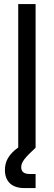

<svg xmlns="http://www.w3.org/2000/svg" viewBox="-20 -748 272 972"><path d="M160.2 -727.5H72.3V-1.5C23.9 33.7 4.9 68.8 4.9 112.3C4.9 172.9 42.5 204.1 102.5 204.1H160.2V132.8H129.9C100.1 132.8 87.4 120.1 87.4 98.6C87.4 73.2 105 50.8 160.2 0Z"/></svg>

Font: Raveo Display Display
Style: Regular
Weight: 400
Designer: Jakub Foglar, Rasmus Andersson (Inter)
Foundry: Jakubfoglar.com
Version: Version 1.100;Glyphs 3.2.3 (3260)